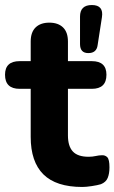

<svg xmlns="http://www.w3.org/2000/svg" viewBox="-29 -733 455 763"><path d="M298 10Q194 10 143.5 -40Q93 -90 93 -189V-380H49Q-9 -380 -9 -436Q-9 -490 49 -490H93V-568Q93 -605 112.5 -624Q132 -643 167 -643Q202 -643 221.5 -624Q241 -605 241 -568V-490H336Q394 -490 394 -436Q394 -380 336 -380H241V-195Q241 -152 260.5 -131Q280 -110 323 -110Q338 -110 351.5 -113Q365 -116 375 -116Q389 -117 397.5 -108Q406 -99 406 -68Q406 -43 399 -26Q392 -9 372 -1Q359 3 336 6.5Q313 10 298 10ZM322 -522Q289 -522 289 -558V-667Q289 -713 336 -713Q384 -713 376 -664L359 -554Q355 -522 322 -522Z"/></svg>

Font: Chiron GoRound TC
Style: Bold
Weight: 700
Designer: Ryoko NISHIZUKA 西塚涼子 (kana, bopomofo & ideographs); Paul D. Hunt (Latin, Greek & Cyrillic); Sandoll Communications 산돌커뮤니
Foundry: Adobe
Version: Version 1.000;hotconv 1.1.1;makeotfexe 2.6.0